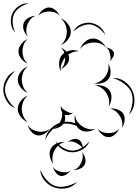

<svg xmlns="http://www.w3.org/2000/svg" viewBox="-107 -790 829 1155"><path d="M-15 -595Q-37 -616 -41 -648.5Q-45 -681 -33 -708Q-20 -736 7 -754Q34 -772 64 -770Q35 -761 10.5 -743.5Q-14 -726 -23 -704Q-33 -682 -30.5 -652Q-28 -622 -15 -595ZM124 -695Q131 -714 149.5 -729.5Q168 -745 188 -745Q208 -745 226.5 -729Q245 -713 252 -694Q239 -710 221.5 -715.5Q204 -721 188 -721Q172 -721 154.5 -715.5Q137 -710 124 -695ZM60 -571Q44 -585 36 -608.5Q28 -632 36 -652Q43 -671 65 -683Q87 -695 108 -695Q88 -688 76 -673.5Q64 -659 58 -643Q52 -627 51 -608Q50 -589 60 -571ZM259 -679Q283 -670 301 -647Q319 -624 319 -599Q319 -574 301 -551Q283 -528 259 -519Q278 -535 286.5 -557Q295 -579 295 -599Q295 -619 286.5 -641Q278 -663 259 -679ZM334 -600Q347 -628 376.5 -642Q406 -656 436 -653Q467 -649 492.5 -629Q518 -609 526 -580Q509 -605 484.5 -622.5Q460 -640 435 -643Q411 -645 383.5 -633Q356 -621 334 -600ZM375 -495Q382 -518 403 -537.5Q424 -557 449 -558Q473 -560 496.5 -543.5Q520 -527 530 -505Q513 -523 491.5 -529.5Q470 -536 450 -534Q431 -533 410 -524Q389 -515 375 -495ZM60 -407Q38 -415 21 -436.5Q4 -458 4 -481Q4 -504 21 -525.5Q38 -547 60 -555Q42 -540 35 -520Q28 -500 28 -481Q28 -462 35 -442Q42 -422 60 -407ZM530 -505Q543 -504 558.5 -495Q574 -486 578 -473Q581 -460 572 -444.5Q563 -429 552 -421Q560 -433 558.5 -444.5Q557 -456 554 -467Q552 -477 547 -488Q542 -499 530 -505ZM259 -359Q247 -382 248.5 -411.5Q250 -441 267 -461Q273 -467 280 -472Q274 -491 259 -503Q278 -496 293 -479Q330 -496 367 -482Q349 -482 333 -476.5Q317 -471 304 -462Q309 -450 309 -439Q309 -419 293.5 -400.5Q278 -382 259 -375Q274 -388 279.5 -405.5Q285 -423 285 -439Q285 -442 285 -445Q272 -429 263.5 -406.5Q255 -384 259 -359ZM543 -408Q556 -390 558 -363Q560 -336 547 -317Q534 -298 507.5 -290.5Q481 -283 459 -289Q482 -291 499.5 -303.5Q517 -316 527 -331Q538 -346 543.5 -366Q549 -386 543 -408ZM60 -231Q36 -240 18 -263Q0 -286 0 -311Q0 -336 18 -359Q36 -382 60 -391Q41 -375 32.5 -353Q24 -331 24 -311Q24 -291 32.5 -269Q41 -247 60 -231ZM-15 -139Q-48 -151 -67.5 -183.5Q-87 -216 -87 -251Q-87 -286 -67.5 -318.5Q-48 -351 -15 -363Q-42 -340 -59.5 -309.5Q-77 -279 -77 -251Q-77 -223 -59.5 -192.5Q-42 -162 -15 -139ZM572 -321Q610 -323 643 -299.5Q676 -276 691 -241Q706 -206 700.5 -166Q695 -126 668 -100Q685 -134 689.5 -171.5Q694 -209 682 -237Q669 -265 638.5 -287.5Q608 -310 572 -321ZM464 -276Q487 -281 513.5 -272.5Q540 -264 553 -244Q566 -224 563 -196Q560 -168 546 -149Q553 -172 548 -193.5Q543 -215 533 -231Q522 -247 504.5 -260Q487 -273 464 -276ZM60 -55Q36 -64 18 -87Q0 -110 0 -135Q0 -160 18 -183Q36 -206 60 -215Q41 -199 32.5 -177Q24 -155 24 -135Q24 -115 32.5 -93Q41 -71 60 -55ZM336 -113Q326 -105 310.5 -100Q295 -95 282 -99Q289 -75 281 -57Q273 -37 250.5 -25.5Q228 -14 207 -15Q227 -21 240 -35.5Q253 -50 259 -66Q264 -77 266 -89Q268 -101 267 -114Q256 -133 259 -155Q262 -142 271.5 -134.5Q281 -127 291 -122Q300 -116 311.5 -112Q323 -108 336 -113ZM555 -136Q576 -140 600 -131.5Q624 -123 635 -105Q646 -87 642 -61.5Q638 -36 625 -19Q632 -40 627.5 -59Q623 -78 614 -92Q605 -107 590.5 -119.5Q576 -132 555 -136ZM466 -15Q447 -1 419.5 1Q392 3 373 -11Q354 -24 346 -50.5Q338 -77 344 -100Q346 -76 358.5 -58.5Q371 -41 387 -31Q402 -20 423 -14.5Q444 -9 466 -15ZM191 -15Q181 3 159 15.5Q137 28 116 24Q96 20 80 1Q64 -18 60 -39Q70 -21 87 -11.5Q104 -2 121 1Q137 4 156 1Q175 -2 191 -15ZM609 -15Q602 4 584 19.5Q566 35 546 35Q526 35 507.5 19.5Q489 4 482 -15Q495 0 512.5 5.5Q530 11 546 11Q562 11 579 5.5Q596 0 609 -15ZM431 60Q420 90 390.5 108Q361 126 329 126Q297 126 267.5 108Q238 90 227 60Q248 85 275.5 100.5Q303 116 329 116Q355 116 382.5 100.5Q410 85 431 60ZM165 51Q169 14 196.5 -14.5Q224 -43 260 -53Q297 -63 335.5 -52Q374 -41 395 -10Q364 -32 328 -41.5Q292 -51 263 -43Q234 -36 207.5 -9.5Q181 17 165 51ZM299 65Q311 54 330.5 48Q350 42 364 49Q379 56 386 75Q393 94 392 111Q388 95 376.5 86Q365 77 354 71Q342 65 328 61.5Q314 58 299 65ZM215 197Q199 180 193.5 153Q188 126 198 105Q209 84 234.5 73Q260 62 283 65Q260 70 244 85Q228 100 220 116Q211 133 208.5 154.5Q206 176 215 197ZM386 125Q399 139 405 160.5Q411 182 403 199Q395 216 374 225Q353 234 334 232Q353 228 364 215.5Q375 203 381 189Q388 175 390.5 158.5Q393 142 386 125ZM318 235Q309 249 291 260Q273 271 256 268Q240 264 227.5 247Q215 230 212 213Q220 228 234 234.5Q248 241 261 244Q274 247 289.5 246.5Q305 246 318 235ZM357 304Q334 333 295.5 341.5Q257 350 222 338Q187 327 161.5 297Q136 267 135 230Q148 264 173 292Q198 320 226 329Q254 338 290 330.5Q326 323 357 304Z"/></svg>

Font: Rubik Puddles
Style: Regular
Weight: 400
Designer: Hubert and Fischer, NaN
Foundry: Hubert and Fischer, NaN
Version: Version 2.200